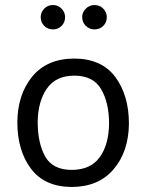

<svg xmlns="http://www.w3.org/2000/svg" viewBox="-20 -731 583 764"><path d="M191 -711Q211 -711 225 -696.5Q239 -682 239 -663Q239 -642 225 -628Q211 -614 191 -614Q170 -614 156 -628Q142 -642 142 -663Q142 -682 156 -696.5Q170 -711 191 -711ZM356 -711Q377 -711 391 -696.5Q405 -682 405 -663Q405 -642 391 -628Q377 -614 356 -614Q336 -614 321.5 -628Q307 -642 307 -663Q307 -682 321.5 -696.5Q336 -711 356 -711ZM264 13Q157 12 103 -60Q49 -132 49 -245Q50 -355 108 -426Q166 -497 274 -498Q384 -498 438.5 -425Q493 -352 493 -239Q492 -128 432 -57.5Q372 13 264 13ZM414 -239Q414 -322 382.5 -376Q351 -430 276 -430Q202 -430 166.5 -378.5Q131 -327 130 -246Q130 -161 160 -108Q190 -55 265 -55Q340 -55 376.5 -105Q413 -155 414 -239Z"/></svg>

Font: Palanquin
Style: Regular
Weight: 400
Designer: Pria Ravichandran
Version: Version 1.0.4